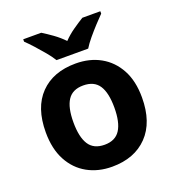

<svg xmlns="http://www.w3.org/2000/svg" viewBox="-140 -874 898 992"><g transform="rotate(-20 309.5 -378.0)"><path d="M574 -274Q574 -138 502.5 -64Q431 10 308 10Q232 10 172.5 -23Q113 -56 79 -119.5Q45 -183 45 -274Q45 -410 116 -483Q187 -556 311 -556Q388 -556 447 -523Q506 -490 540 -427.5Q574 -365 574 -274ZM197 -274Q197 -193 223.5 -151.5Q250 -110 310 -110Q369 -110 395.5 -151.5Q422 -193 422 -274Q422 -355 395.5 -395.5Q369 -436 309 -436Q250 -436 223.5 -395.5Q197 -355 197 -274ZM225 -606Q211 -629 188.5 -656Q166 -683 142.5 -709Q119 -735 100 -753V-766H199Q225 -750 255 -728.5Q285 -707 311 -680Q337 -707 368 -728.5Q399 -750 425 -766H524V-753Q506 -735 482 -709Q458 -683 435.5 -656Q413 -629 399 -606Z"/></g></svg>

Font: Noto IKEA Latin
Style: Bold
Weight: 700
Designer: Monotype Design Team
Foundry: Monotype Imaging Inc.
Version: Version 1.0